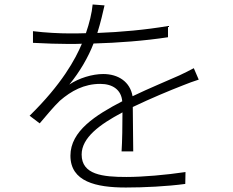

<svg xmlns="http://www.w3.org/2000/svg" viewBox="-20 -805 1040 856"><path d="M574 -130C574 -179 572 -271 572 -328C656 -368 733 -400 797 -425C820 -434 843 -443 866 -450L844 -501C821 -489 804 -480 780 -469C720 -442 648 -413 571 -376C560 -440 508 -475 440 -475C392 -475 332 -457 289 -428C336 -485 374 -551 397 -611C505 -614 625 -623 729 -639V-689C629 -672 519 -662 414 -658C429 -706 439 -750 446 -781L393 -785C390 -748 378 -700 363 -657C338 -656 314 -656 290 -656C247 -656 183 -659 127 -666V-614C183 -611 243 -609 287 -609C306 -609 325 -609 345 -610C316 -541 256 -430 112 -289L157 -255C190 -294 219 -329 247 -356C298 -400 355 -431 427 -431C483 -431 521 -404 525 -353H524C407 -292 294 -221 294 -111C294 5 408 31 541 31C622 31 725 26 806 15L807 -38C720 -25 617 -16 544 -16C438 -16 344 -26 344 -116C344 -191 424 -250 526 -304C526 -249 525 -173 522 -130Z"/></svg>

Font: Spoqa Han Sans Neo Light
Style: Regular
Weight: 300
Designer: [Spoqa Han Sans Neo] Dong-huui Kim  Younghwa Kang  Yujin Lee  [Noto Sans] Ryoko NISHIZUKA  (kana & ideographs); Paul D. 
Foundry: Spoqa (http://www.spoqa-han-sans.com)
Version: Version 1.000